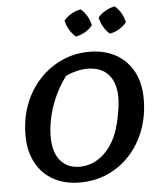

<svg xmlns="http://www.w3.org/2000/svg" viewBox="-59 -938 830 1000"><g transform="rotate(-5 355.5 -438.0)"><path d="M319 11Q239 11 180 -22Q121 -55 89 -115.5Q57 -176 57 -258Q57 -344 84.5 -417.5Q112 -491 162.5 -546Q213 -601 280 -632Q347 -663 425 -663Q505 -663 564 -630Q623 -597 655 -537Q687 -477 687 -395Q687 -307 659.5 -233Q632 -159 582.5 -104.5Q533 -50 466 -19.5Q399 11 319 11ZM325 -71Q387 -71 438.5 -111.5Q490 -152 520 -226Q530 -252 538 -286Q546 -320 551 -354Q556 -388 556 -412Q556 -491 517.5 -533.5Q479 -576 408 -576Q354 -576 295 -549Q245 -483 216 -400.5Q187 -318 187 -238Q187 -159 223.5 -115Q260 -71 325 -71ZM401 -887Q421 -869 434 -846Q447 -823 451 -799Q435 -779 411 -765.5Q387 -752 363 -748Q344 -765 330 -788.5Q316 -812 312 -837Q329 -856 352.5 -869.5Q376 -883 401 -887ZM579 -887Q599 -869 612 -846Q625 -823 629 -799Q612 -779 589 -765.5Q566 -752 541 -748Q522 -764 508.5 -787.5Q495 -811 490 -837Q507 -856 530.5 -869.5Q554 -883 579 -887Z"/></g></svg>

Font: Piazzolla SC SemiBold
Style: Italic
Weight: 600
Italic angle: -11.3°
Designer: Juan Pablo del Peral
Foundry: Huerta Tipografica
Version: Version 1.330